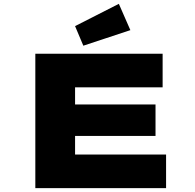

<svg xmlns="http://www.w3.org/2000/svg" viewBox="-20 -980 1017 1000"><path d="M164 0V-700H827V-525H371V-175H845V0ZM277 -272V-436H790V-272ZM414 -742 371 -844 599 -960 659 -823Z"/></svg>

Font: Lexend Zetta Black
Style: Regular
Weight: 900
Designer: Bonnie Shaver-Troup, Thomas Jockin
Foundry: Lexend
Version: Version 1.007